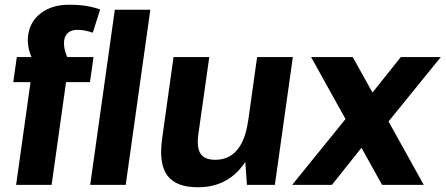

<svg xmlns="http://www.w3.org/2000/svg" viewBox="-20 -781 1882 811"><path d="M109 -434H36L51 -540H184L146 -484Q126 -512 114.5 -537Q103 -562 99.5 -586Q96 -610 99 -633Q107 -691 153.5 -726Q200 -761 272 -761Q297 -761 319.5 -759Q342 -757 363 -752.5Q384 -748 403 -741L372 -643Q354 -649 338.5 -652Q323 -655 308 -655Q283 -655 268.5 -643.5Q254 -632 251 -610Q248 -586 257 -558.5Q266 -531 285 -497L200 -540H375L360 -434H259L198 0H48ZM615 -740 511 0H361L465 -740Z M818 -215Q810 -158 827 -132Q844 -106 889 -106Q947 -106 982 -148Q1017 -190 1028 -271L1089 -346L1081 -287Q1060 -142 992.5 -66Q925 10 816 10Q723 10 686.5 -40Q650 -90 665 -197L713 -540H864ZM1141 0H1023L1012 -154L1066 -540H1217Z M1294 -540H1470L1770 0H1594ZM1462 -306 1593 -265 1382 0H1214ZM1464 -278 1673 -540H1842L1596 -237Z"/></svg>

Font: Pathway Extreme SemiCondensed
Style: Bold Italic
Weight: 700
Width: 4
Italic angle: -8°
Version: Version 1.001;gftools[0.9.26]